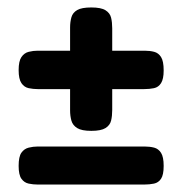

<svg xmlns="http://www.w3.org/2000/svg" viewBox="-20 -486 489 515"><path d="M81 -247Q69 -247 57 -249.5Q45 -252 37.5 -263Q30 -274 30 -298Q30 -322 37.5 -333Q45 -344 57 -347Q69 -350 81 -350H368Q382 -350 393.5 -347Q405 -344 412 -333Q419 -322 419 -297Q419 -274 412 -263Q405 -252 393 -249.5Q381 -247 367 -247ZM225 -135Q199 -135 187 -142.5Q175 -150 171.5 -162.5Q168 -175 168 -190V-412Q168 -427 171.5 -439.5Q175 -452 187 -459Q199 -466 225 -466Q251 -466 263 -458.5Q275 -451 278 -438.5Q281 -426 281 -410V-191Q281 -175 278 -162.5Q275 -150 263 -142.5Q251 -135 225 -135ZM81 9Q69 9 57 6.5Q45 4 37.5 -6.5Q30 -17 30 -41Q30 -66 37.5 -76.5Q45 -87 57 -90Q69 -93 81 -93H368Q382 -93 393.5 -90Q405 -87 412 -76Q419 -65 419 -41Q419 -17 412 -6.5Q405 4 393 6.5Q381 9 367 9Z"/></svg>

Font: Fredoka SemiCondensed Medium
Style: Regular
Weight: 500
Width: 4
Designer: Ben Nathan
Foundry: Milena B. Brandão, Ben Nathan
Version: Version 2.001